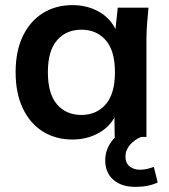

<svg xmlns="http://www.w3.org/2000/svg" viewBox="-20 -535 660 750"><path d="M263 10Q197 10 147 -21.5Q97 -53 69 -112Q41 -171 41 -253Q41 -335 69 -393.5Q97 -452 147 -483.5Q197 -515 263 -515Q320 -515 365 -490Q410 -465 431 -421L440 -505H560Q557 -474 554.5 -442Q552 -410 552 -379V0H428L427 -76Q405 -36 361 -13Q317 10 263 10ZM298 -86Q357 -86 393 -127.5Q429 -169 429 -253Q429 -337 393 -378Q357 -419 298 -419Q239 -419 203 -378Q167 -337 167 -253Q167 -169 202.5 -127.5Q238 -86 298 -86ZM509 195Q454 195 422.5 167Q391 139 391 91Q391 49 419 13Q447 -23 493 -42L531 0Q506 10 488 30.5Q470 51 470 77Q470 102 486.5 115Q503 128 526 128Q541 128 554 125Q567 122 581 117L596 178Q559 195 509 195Z"/></svg>

Font: MulishBold
Style: Bold
Weight: 700
Designer: Vernon Adams
Foundry: Vernon Adams
Version: Version 3.602; ttfautohint (v1.8.3)